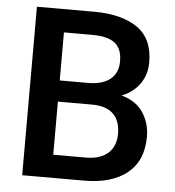

<svg xmlns="http://www.w3.org/2000/svg" viewBox="-51 -759 734 807"><g transform="rotate(5 315.5 -355.5)"><path d="M333.5 0C411.1 0 471.7 -17.6 515.1 -52.7C558.6 -87.9 580.6 -139.2 580.6 -207C580.6 -244.1 570.8 -277.8 551.3 -308.1C531.2 -338.4 501 -358.9 459.5 -370.1C527.8 -397.5 563 -453.1 563 -519C563 -585 541 -633.8 497.1 -664.6C452.6 -695.3 391.6 -710.9 313.5 -710.9H72.3V0ZM313.5 -613.3C400.9 -613.3 440.4 -584 440.4 -512.2C440.4 -447.3 395.5 -410.6 314.9 -410.6H194.8V-613.3ZM458.5 -207.5C458.5 -141.6 416 -97.2 333.5 -97.2H194.8V-321.3H338.9C423.3 -321.3 458.5 -277.3 458.5 -207.5Z"/></g></svg>

Font: Vazirmatn Medium
Style: Regular
Weight: 500
Designer: Saber Rastikerdar
Foundry: Saber Rastikerdar
Version: Version 33.003